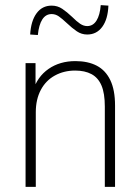

<svg xmlns="http://www.w3.org/2000/svg" viewBox="-20 -731 547 751"><path d="M80 0V-484H119V-376H109Q126 -431 170 -461.5Q214 -492 275 -492Q324 -492 358.5 -474Q393 -456 411.5 -417.5Q430 -379 430 -318V0H390V-314Q390 -366 377 -396.5Q364 -427 338 -441Q312 -455 274 -455Q230 -455 194.5 -435.5Q159 -416 139.5 -379Q120 -342 120 -292V0ZM128 -594 98 -596Q101 -649 123 -679Q145 -709 182 -709Q205 -709 223.5 -696.5Q242 -684 262 -665Q280 -647 293.5 -638Q307 -629 321 -629Q344 -629 357.5 -650.5Q371 -672 374 -711L404 -709Q402 -656 380 -626Q358 -596 321 -596Q299 -596 280.5 -608.5Q262 -621 241 -641Q223 -658 210 -667Q197 -676 182 -676Q159 -676 145.5 -655Q132 -634 128 -594Z"/></svg>

Font: Nunito Sans 12pt ExtraLight SemiCondensed
Style: Regular
Weight: 200
Width: 4
Version: Version 3.101;gftools[0.9.27]